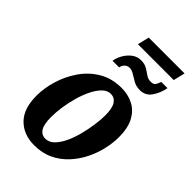

<svg xmlns="http://www.w3.org/2000/svg" viewBox="-251 -938 1042 1042"><g transform="rotate(45 270.5 -416.5)"><path d="M232 -776 248 -843H523L507 -776ZM415 -607Q387 -607 365.5 -619Q344 -631 326 -642.5Q308 -654 291 -654Q274 -654 262.5 -642.5Q251 -631 249 -615H198Q202 -641 216.5 -666.5Q231 -692 254 -709.5Q277 -727 305 -727Q334 -727 353 -715.5Q372 -704 388 -692.5Q404 -681 425 -681Q446 -681 453.5 -692.5Q461 -704 466 -721H514Q506 -677 482 -642Q458 -607 415 -607ZM221 10Q140 10 90 -40Q40 -90 40 -190Q40 -247 58.5 -309Q77 -371 114 -425Q151 -479 207 -512.5Q263 -546 338 -546Q387 -546 427.5 -525.5Q468 -505 492 -461Q516 -417 516 -346Q516 -303 505 -254Q494 -205 471 -158.5Q448 -112 412.5 -73.5Q377 -35 329.5 -12.5Q282 10 221 10ZM239 -58Q267 -58 289.5 -80.5Q312 -103 329 -139Q346 -175 357 -218Q368 -261 374 -302.5Q380 -344 380 -377Q380 -433 363.5 -457.5Q347 -482 319 -482Q293 -482 271 -460.5Q249 -439 231.5 -403.5Q214 -368 202 -325.5Q190 -283 184 -241Q178 -199 178 -164Q178 -107 194 -82.5Q210 -58 239 -58Z"/></g></svg>

Font: Noto Serif Condensed
Style: Bold Italic
Weight: 700
Width: 3
Italic angle: -12°
Designer: Monotype Design Team
Foundry: Monotype Imaging Inc.
Version: Version 2.014